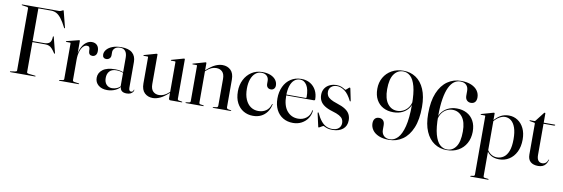

<svg xmlns="http://www.w3.org/2000/svg" viewBox="-63 -1219 5742 1957"><g transform="rotate(10 2808.0 -240.0)"><path d="M422 -700Q432.5 -700 441.5 -703.8Q450.5 -707.5 456.2 -711.2Q462 -715 464.5 -715Q466.5 -715 467.5 -713.2Q468.5 -711.5 470.5 -705L512 -542.5Q513 -539.5 512.2 -538Q511.5 -536.5 509.5 -536Q508 -535.5 506.8 -536.2Q505.5 -537 503.5 -539.5Q474 -598 448.5 -630.5Q423 -663 398 -676.2Q373 -689.5 344.5 -689.5H210.5V-29Q210.5 -22.5 216.5 -19.2Q222.5 -16 234.5 -15L296 -8Q299.5 -8 301 -7Q302.5 -6 302.5 -4Q302.5 -2.5 301 -1.2Q299.5 0 296.5 0H42.5Q40 0 38.5 -1.2Q37 -2.5 37 -4Q37 -7 43 -8L89 -15Q98 -16.5 102.5 -19.5Q107 -22.5 107 -29V-671Q107 -677.5 102.5 -680.8Q98 -684 89 -685L43 -692Q37 -693 37 -696Q37 -698 38.5 -699Q40 -700 42.5 -700ZM180 -351H328.5Q367.5 -351 386.5 -368Q405.5 -385 406.5 -430Q407 -433 408 -434.2Q409 -435.5 410 -435.5Q414.5 -436 416 -429L456.5 -270.5Q457.5 -267.5 456.8 -265.8Q456 -264 454.5 -263.5Q453 -263 451.5 -263.5Q450 -264 448 -266Q429 -295 414 -311.2Q399 -327.5 382.2 -334Q365.5 -340.5 341 -340.5H180Z M679 -241Q679 -308.5 698 -354.2Q717 -400 746.5 -423.2Q776 -446.5 807.5 -446.5Q843.5 -446.5 863.2 -425Q883 -403.5 883 -366Q883 -337 869.5 -322.5Q856 -308 836 -308Q817 -308 807 -318.8Q797 -329.5 796 -351.5L795.5 -366Q795.5 -383.5 788.5 -392Q781.5 -400.5 764.5 -400.5Q745 -400.5 727 -382.5Q709 -364.5 697 -328.5Q685 -292.5 685 -239ZM684.5 -435.5 685 -267V-30Q685 -24.5 688.5 -20.5Q692 -16.5 698.5 -15L747.5 -8Q751 -7.5 752 -6.5Q753 -5.5 753 -3.5Q753 -2 751.8 -1Q750.5 0 747.5 0H550.5Q548.5 0 546.8 -1.2Q545 -2.5 545 -4Q545 -5.5 546.8 -6.8Q548.5 -8 552 -8.5L583 -13Q589.5 -14.5 592.5 -18Q595.5 -21.5 595.5 -26.5V-394.5Q595.5 -398 594 -400Q592.5 -402 589 -402H549.5Q548 -402.5 546.8 -403.5Q545.5 -404.5 545.5 -406Q545.5 -407.5 546.8 -408.8Q548 -410 550.5 -410.5L668.5 -440.5Q673 -441.5 675.2 -442Q677.5 -442.5 679 -442.5Q682 -442.5 683.2 -440.5Q684.5 -438.5 684.5 -435.5Z M1178.5 -47V-51L1174.5 -48V-348Q1174.5 -392.5 1156.5 -416Q1138.5 -439.5 1103 -439.5Q1064.5 -439.5 1046.2 -421.2Q1028 -403 1028 -382.5V-348Q1028 -327 1014.2 -314Q1000.5 -301 979.5 -301Q963 -301 952.8 -311.2Q942.5 -321.5 942.5 -341.5Q942.5 -367.5 962 -391.8Q981.5 -416 1020 -431.5Q1058.5 -447 1114 -447Q1190 -447 1227.2 -413.8Q1264.5 -380.5 1264.5 -321V-55Q1264.5 -35 1271 -26.5Q1277.5 -18 1287.5 -18Q1297 -18 1304 -23.2Q1311 -28.5 1312.5 -39.5Q1313 -41.5 1313.8 -42.2Q1314.5 -43 1315.5 -43Q1317 -43 1317.5 -42Q1318 -41 1318 -39Q1318 -30.5 1310.8 -19.5Q1303.5 -8.5 1287.8 0Q1272 8.5 1246.5 8.5Q1212 8.5 1195.2 -6.5Q1178.5 -21.5 1178.5 -47ZM918.5 -96.5Q918.5 -148 961.8 -181Q1005 -214 1092.5 -214Q1127.5 -214 1151 -207.2Q1174.5 -200.5 1194.5 -191L1191 -186Q1171.5 -195 1150.2 -200.5Q1129 -206 1103 -206Q1057.5 -206 1033.5 -180.2Q1009.5 -154.5 1009.5 -110Q1009.5 -67 1032 -42.8Q1054.5 -18.5 1090.5 -18.5Q1116.5 -18.5 1141.5 -29.5Q1166.5 -40.5 1183.5 -62.5L1188 -58Q1165.5 -25.5 1126.8 -8.2Q1088 9 1044 9Q987.5 9 953 -20.2Q918.5 -49.5 918.5 -96.5Z M1681.5 -19V-78.5V-81V-393Q1681.5 -396 1680 -397.8Q1678.5 -399.5 1675 -399.5H1636Q1634 -399.5 1633 -400.8Q1632 -402 1632 -403.5Q1632 -405.5 1633.2 -406.2Q1634.5 -407 1636.5 -408L1754.5 -441.5Q1759 -443 1761 -443.2Q1763 -443.5 1765 -443.5Q1768 -443.5 1769.5 -441.5Q1771 -439.5 1771 -437V-28.5Q1771 -22 1774 -18.2Q1777 -14.5 1783.5 -13L1814.5 -8Q1818 -8 1819.2 -6.8Q1820.5 -5.5 1820.5 -3.5Q1820.5 -2 1819.2 -1Q1818 0 1815 0H1698Q1690 0 1685.8 -4.8Q1681.5 -9.5 1681.5 -19ZM1398 -122V-393Q1398 -396 1396.5 -397.8Q1395 -399.5 1391 -399.5H1352.5Q1350.5 -399.5 1349.2 -400.8Q1348 -402 1348 -403.5Q1348 -405.5 1349.2 -406.2Q1350.5 -407 1353 -408L1471 -441.5Q1476 -443 1478 -443.2Q1480 -443.5 1482 -443.5Q1485 -443.5 1486.5 -441.5Q1488 -439.5 1488 -437V-131.5Q1488 -80.5 1511.8 -56.8Q1535.5 -33 1574 -33Q1598 -33 1623.2 -43.8Q1648.5 -54.5 1674.5 -78.5L1691.5 -93.5L1696.5 -88.5L1679 -72.5Q1629 -27 1590.2 -9.5Q1551.5 8 1516.5 8Q1465 8 1431.5 -24Q1398 -56 1398 -122Z M1994 -437.5V-28.5Q1994 -22 1997.2 -18.2Q2000.5 -14.5 2006.5 -13L2037.5 -8Q2043 -7.5 2043 -3.5Q2043 0 2038 0H1858.5Q1857 0 1855.5 -1Q1854 -2 1854 -3.5Q1854 -5 1855.2 -6Q1856.5 -7 1859 -7.5L1892 -13Q1898.5 -14.5 1901.5 -18.2Q1904.5 -22 1904.5 -27.5V-393.5Q1904.5 -396.5 1903 -398.2Q1901.5 -400 1898 -400.5H1859.5Q1857 -400.5 1856 -401.5Q1855 -402.5 1855 -404Q1855 -406 1856.2 -407Q1857.5 -408 1860 -408.5L1977.5 -442Q1982 -443.5 1984.2 -443.8Q1986.5 -444 1988 -444Q1991 -444 1992.5 -442.2Q1994 -440.5 1994 -437.5ZM1985.5 -345 1980.5 -350.5 1997.5 -366Q2048.5 -412 2087 -429.2Q2125.5 -446.5 2160.5 -446.5Q2212 -446.5 2245.5 -414.5Q2279 -382.5 2279 -316.5V-32.5Q2279 -24 2283.2 -18.8Q2287.5 -13.5 2296 -12L2322.5 -7.5Q2325 -7.5 2326.2 -6.2Q2327.5 -5 2327.5 -3.5Q2327.5 -2 2326.2 -1Q2325 0 2322.5 0H2141.5Q2136 0 2136 -3.5Q2136 -7.5 2142 -8L2174.5 -13Q2183 -14.5 2186 -19.8Q2189 -25 2189 -32.5V-307.5Q2189 -358.5 2165.5 -382Q2142 -405.5 2103 -405.5Q2078.5 -405.5 2053.5 -395Q2028.5 -384.5 2002.5 -360.5Z M2731.5 -335Q2731.5 -314 2719.2 -300.8Q2707 -287.5 2686.5 -287.5Q2665.5 -287.5 2653 -300.8Q2640.5 -314 2640.5 -338.5V-367Q2640.5 -399.5 2620.2 -418.8Q2600 -438 2564.5 -438Q2528.5 -438 2501.8 -415Q2475 -392 2460.2 -350.8Q2445.5 -309.5 2445.5 -254Q2445.5 -187.5 2465.5 -141.5Q2485.5 -95.5 2520 -72Q2554.5 -48.5 2598 -48.5Q2644.5 -48.5 2678.2 -71.2Q2712 -94 2725.5 -140.5Q2726 -142.5 2727.2 -143.5Q2728.5 -144.5 2729.5 -144.5Q2731 -144 2731.8 -142.8Q2732.5 -141.5 2732 -139.5Q2722 -92 2697.2 -58.8Q2672.5 -25.5 2636.2 -8Q2600 9.5 2554 9.5Q2499 9.5 2455.2 -16Q2411.5 -41.5 2385.8 -90.5Q2360 -139.5 2360 -211Q2360 -277 2387 -330.5Q2414 -384 2462 -415.5Q2510 -447 2573 -447Q2623.5 -447 2658.8 -432.2Q2694 -417.5 2712.8 -392Q2731.5 -366.5 2731.5 -335Z M3150.5 -265.5Q3150.5 -260.5 3147.2 -257.5Q3144 -254.5 3138 -254.5H2829V-263.5H3051.5Q3060.5 -263.5 3060.5 -273Q3060.5 -355 3033.8 -396.5Q3007 -438 2966 -438Q2930 -438 2904.8 -416.2Q2879.5 -394.5 2866 -352.8Q2852.5 -311 2852.5 -251.5Q2852.5 -148.5 2896.8 -95.2Q2941 -42 3012 -42Q3061.5 -42 3097.5 -70.5Q3133.5 -99 3140.5 -148.5Q3141.5 -150.5 3142.5 -151.5Q3143.5 -152.5 3144 -152.5Q3146 -152.5 3147 -151.2Q3148 -150 3147.5 -147Q3143.5 -102 3119 -66.5Q3094.5 -31 3055.5 -10.5Q3016.5 10 2968 10Q2908.5 10 2863.8 -16.8Q2819 -43.5 2794.2 -92.8Q2769.5 -142 2769.5 -208.5Q2769.5 -277.5 2795 -331.5Q2820.5 -385.5 2867.2 -416.2Q2914 -447 2976.5 -447Q3029.5 -447 3068.5 -423.5Q3107.5 -400 3129 -359Q3150.5 -318 3150.5 -265.5Z M3348 -438Q3310 -438 3287.2 -417.5Q3264.5 -397 3264.5 -364Q3264.5 -342 3274.5 -324.2Q3284.5 -306.5 3308.8 -292Q3333 -277.5 3375.5 -264Q3431.5 -246.5 3464 -225Q3496.5 -203.5 3510.2 -176.2Q3524 -149 3524 -114.5Q3524 -55.5 3483.8 -22.8Q3443.5 10 3376 10Q3346 10 3326.5 4.2Q3307 -1.5 3296.5 -7.5Q3286 -13.5 3282.5 -13.5Q3277.5 -13.5 3267.5 -7.5Q3257.5 -1.5 3247.8 4.2Q3238 10 3235.5 10Q3234 10 3232.2 9Q3230.5 8 3229.5 4.5L3199.5 -130Q3199 -134.5 3199.2 -137Q3199.5 -139.5 3201.5 -140.5Q3203.5 -141.5 3205.2 -140.5Q3207 -139.5 3208.5 -137Q3232.5 -86 3257.5 -55.8Q3282.5 -25.5 3310.8 -12.2Q3339 1 3372.5 1Q3415 1 3439 -20.2Q3463 -41.5 3463 -76.5Q3463 -98.5 3452.8 -116.2Q3442.5 -134 3416.8 -148.8Q3391 -163.5 3344 -177Q3293 -192 3261.8 -212.8Q3230.5 -233.5 3216.2 -261Q3202 -288.5 3202 -323Q3202 -361 3220 -389Q3238 -417 3269.8 -432.2Q3301.5 -447.5 3342.5 -447.5Q3369.5 -447.5 3389.5 -439.5Q3409.5 -431.5 3421.8 -423.5Q3434 -415.5 3437.5 -415.5Q3440 -415.5 3448 -423Q3456 -430.5 3464.5 -438Q3473 -445.5 3476.5 -445.5Q3479 -445.5 3481.2 -443.8Q3483.5 -442 3484 -437.5L3508.5 -319Q3509.5 -314 3509.2 -311.2Q3509 -308.5 3506.5 -307.5Q3504.5 -306.5 3503.2 -307.8Q3502 -309 3500.5 -310.5Q3465.5 -381 3426 -409.5Q3386.5 -438 3348 -438Z M3962 10Q3899 10 3855.5 -8.5Q3812 -27 3789.8 -58.5Q3767.5 -90 3767.5 -128Q3767.5 -159 3782.5 -176.2Q3797.5 -193.5 3825.5 -193.5Q3852 -193.5 3867.8 -176.5Q3883.5 -159.5 3883.5 -126V-79.5Q3883.5 -44.5 3905.2 -21Q3927 2.5 3969 2.5Q4014.5 2.5 4051 -35.5Q4087.5 -73.5 4109.2 -158.2Q4131 -243 4131 -383.5Q4131 -503 4112 -572.8Q4093 -642.5 4060 -672.5Q4027 -702.5 3985.5 -702.5Q3927 -702.5 3890.8 -651.8Q3854.5 -601 3854.5 -495.5Q3854.5 -397.5 3893 -346.8Q3931.5 -296 3992.5 -296Q4029.5 -296 4062 -314.5Q4094.5 -333 4114.8 -367.8Q4135 -402.5 4135 -449.5L4142.5 -447Q4142.5 -395 4118.8 -356.5Q4095 -318 4052.8 -296.5Q4010.5 -275 3955 -275Q3896.5 -275 3851.5 -299Q3806.5 -323 3780.8 -369.2Q3755 -415.5 3755 -482.5Q3755 -548.5 3784.5 -599.8Q3814 -651 3866.2 -680.5Q3918.5 -710 3987.5 -710Q4059.5 -710 4115.8 -672.8Q4172 -635.5 4204 -561.5Q4236 -487.5 4236 -378Q4236 -247.5 4200 -161.5Q4164 -75.5 4101.8 -32.8Q4039.5 10 3962 10Z M4582 -710Q4645.5 -710 4688.8 -691.5Q4732 -673 4754 -641.8Q4776 -610.5 4776 -572Q4776 -540.5 4760.8 -523.5Q4745.5 -506.5 4718 -506.5Q4693.5 -506.5 4677 -523Q4660.5 -539.5 4660.5 -570.5V-620.5Q4660.5 -658 4639 -680.2Q4617.5 -702.5 4575.5 -702.5Q4542 -702.5 4512.8 -681.8Q4483.5 -661 4461.5 -615.2Q4439.5 -569.5 4427 -495.8Q4414.5 -422 4414.5 -316.5Q4414.5 -197.5 4434 -127.2Q4453.5 -57 4486.5 -26.8Q4519.5 3.5 4561.5 3.5Q4618.5 3.5 4654 -47Q4689.5 -97.5 4689.5 -205Q4689.5 -303 4650.2 -353.8Q4611 -404.5 4549 -404.5Q4513.5 -404.5 4481.8 -386Q4450 -367.5 4430.5 -332.8Q4411 -298 4410.5 -251L4403 -253.5Q4403 -305.5 4428 -344Q4453 -382.5 4495 -404Q4537 -425.5 4589.5 -425.5Q4648 -425.5 4693.2 -401.5Q4738.5 -377.5 4764 -331.2Q4789.5 -285 4789 -218Q4788 -150.5 4759.2 -99Q4730.5 -47.5 4679 -18.5Q4627.5 10.5 4558.5 10.5Q4487 10.5 4430.5 -27Q4374 -64.5 4341.8 -138.8Q4309.5 -213 4309.5 -322.5Q4309.5 -452.5 4345.5 -538.5Q4381.5 -624.5 4443.5 -667.2Q4505.5 -710 4582 -710Z M4976.5 -442V-370.5L4977 -367V206Q4977 212.5 4980 216.2Q4983 220 4989.5 221.5L5027 226Q5030 227 5031.2 228Q5032.5 229 5032.5 230.5Q5032.5 232 5031.2 233.2Q5030 234.5 5027.5 234.5H4847Q4845 234.5 4843.8 233.2Q4842.5 232 4842.5 230.5Q4842.5 229 4844.2 227.8Q4846 226.5 4850 225.5L4874.5 221.5Q4881.5 220 4884.2 216.2Q4887 212.5 4887 206.5V-398Q4887 -401 4885.8 -402.8Q4884.5 -404.5 4880.5 -404.5H4842Q4840 -404.5 4838.8 -405.8Q4837.5 -407 4837.5 -408.5Q4837.5 -410.5 4838.8 -411.2Q4840 -412 4842.5 -413L4960 -446.5Q4964.5 -448 4966.5 -448.2Q4968.5 -448.5 4970.5 -448.5Q4973.5 -448.5 4975 -446.5Q4976.5 -444.5 4976.5 -442ZM4968.5 -352.5 4964 -358.5Q4999.5 -403 5037.8 -425Q5076 -447 5124 -447Q5175.5 -447 5216.2 -420.2Q5257 -393.5 5280.5 -344.8Q5304 -296 5304 -230Q5304 -155 5277 -101Q5250 -47 5204 -18.2Q5158 10.5 5101.5 10.5Q5051 10.5 5016.8 -10Q4982.5 -30.5 4959.5 -74L4967.5 -79Q4985.5 -43.5 5013.5 -24.5Q5041.5 -5.5 5076 -5.5Q5114.5 -5.5 5145.5 -26.8Q5176.5 -48 5194.2 -94.2Q5212 -140.5 5212 -216.5Q5212 -289 5195.8 -335.2Q5179.5 -381.5 5151.5 -403.8Q5123.5 -426 5088.5 -426Q5061.5 -426 5030.5 -408.5Q4999.5 -391 4968.5 -352.5Z M5390 -420 5344.5 -428Q5341.5 -429 5340.5 -430Q5339.5 -431 5339.5 -433Q5339.5 -434.5 5340.8 -435.5Q5342 -436.5 5343.5 -436.5H5388.5Q5393 -436.5 5395.8 -438Q5398.5 -439.5 5400.5 -443L5470 -532.5Q5472.5 -535.5 5474.8 -537Q5477 -538.5 5479.5 -538.5Q5482 -538.5 5483.8 -536.8Q5485.5 -535 5485.5 -532V-102Q5485.5 -64 5500.2 -45.2Q5515 -26.5 5541 -26.5Q5551.5 -26.5 5560.5 -29.5Q5569.5 -32.5 5577 -38.2Q5584.5 -44 5590.2 -53Q5596 -62 5600.5 -74Q5602 -76.5 5603.8 -76Q5605.5 -75.5 5605 -72Q5597 -45 5584 -27.2Q5571 -9.5 5551.5 -0.8Q5532 8 5505 8Q5455 8 5426.5 -16.2Q5398 -40.5 5398 -91V-409Q5398 -414 5396.5 -416.8Q5395 -419.5 5390 -420ZM5455 -425.5 5457 -436.5H5599.5Q5602.5 -436.5 5603.8 -435.5Q5605 -434.5 5605 -432.5Q5605 -429.5 5601.8 -427.5Q5598.5 -425.5 5592 -425.5Z"/></g></svg>

Font: Fraunces 96pt
Style: Regular
Weight: 400
Version: Version 1.000;[b76b70a41]